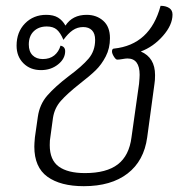

<svg xmlns="http://www.w3.org/2000/svg" viewBox="-20 -631 655 660"><path d="M573 -581Q573 -545 540 -507.5Q507 -470 464 -454Q513 -433 513 -373Q513 -354 511 -343L486 -159Q475 -78 418.5 -34.5Q362 9 268 9Q188 9 143 -23.5Q98 -56 98 -127Q98 -137 100 -159L110 -229Q116 -272 142.5 -302.5Q169 -333 216 -369Q262 -403 284.5 -429.5Q307 -456 307 -494Q307 -516 296 -527Q285 -538 266 -538Q246 -538 230 -527Q214 -516 198 -494Q188 -518 175.5 -529Q163 -540 141 -540Q113 -540 96 -523.5Q79 -507 79 -478Q79 -454 92 -441Q105 -428 127 -428Q151 -428 166.5 -440.5Q182 -453 188 -474Q204 -471 204 -455Q204 -429 179.5 -409.5Q155 -390 121 -390Q84 -390 60.5 -413.5Q37 -437 37 -474Q37 -521 66 -550.5Q95 -580 139 -580Q164 -580 179.5 -570.5Q195 -561 205 -543Q229 -580 278 -580Q312 -580 335 -559.5Q358 -539 358 -500Q358 -465 343.5 -437Q329 -409 309 -389.5Q289 -370 254 -343Q211 -309 189 -284Q167 -259 162 -225L153 -159Q151 -150 151 -132Q151 -81 182 -58.5Q213 -36 272 -36Q346 -36 385 -66Q424 -96 432 -159L458 -343Q460 -365 460 -374Q460 -430 418 -430Q412 -430 401 -428Q390 -426 383 -426Q378 -426 371.5 -436.5Q365 -447 365 -454Q365 -464 372 -464Q496 -477 532 -611Q550 -611 561.5 -603.5Q573 -596 573 -581Z"/></svg>

Font: Krub Light
Style: Italic
Weight: 300
Italic angle: -8°
Designer: Ekaluck Peanpanawate
Foundry: Cadson Demak Co.,Ltd.
Version: Version 1.000; ttfautohint (v1.6)